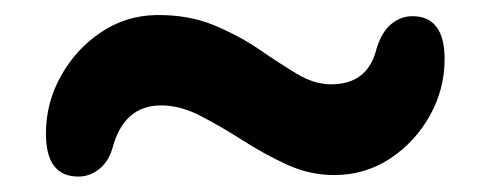

<svg xmlns="http://www.w3.org/2000/svg" viewBox="-20 -472 651 255"><path d="M424 -239.5Q391 -239.5 360.8 -253.5Q330.5 -267.5 302 -285.8Q273.5 -304 246.5 -318Q219.5 -332 194 -332Q144 -332 129 -274Q123.5 -256.5 111.2 -247Q99 -237.5 84 -237.5Q41 -237.5 41 -294.5Q41 -335.5 61 -371.2Q81 -407 114.2 -429.2Q147.5 -451.5 188 -452Q230 -452.5 263.5 -438.8Q297 -425 324 -406.5Q351 -388 374.2 -374Q397.5 -360 419.5 -360Q468.5 -360 480 -407Q487 -430 499.8 -440.2Q512.5 -450.5 527.5 -450.5Q570.5 -450.5 570.5 -393.5Q570.5 -353.5 550.8 -318.2Q531 -283 497.8 -261.2Q464.5 -239.5 424 -239.5Z"/></svg>

Font: Fraunces 72pt SuperSoft
Style: Bold
Weight: 700
Version: Version 1.000;[0bf87f6ff]